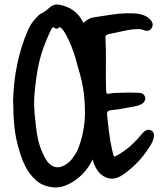

<svg xmlns="http://www.w3.org/2000/svg" viewBox="-20 -819 742 854"><path d="M630 -239Q643 -245 654 -238Q665 -231 665 -217Q665 -213 664 -208.5Q663 -204 662 -199Q654 -177 642 -161Q596 -89 524 -40Q490 -18 459.5 -27Q429 -36 411 -65Q398 -85 392 -110Q369 -62 330 -29Q298 -2 261.5 9.5Q225 21 182 7Q160 0 142.5 -15Q125 -30 111 -49Q93 -75 81.5 -103.5Q70 -132 62 -163Q49 -208 44 -255Q39 -302 39 -349Q39 -354 39 -357.5Q39 -361 38 -365Q39 -408 43.5 -450.5Q48 -493 57 -535Q65 -574 77 -612Q89 -650 105 -686Q112 -703 122.5 -717.5Q133 -732 146 -745Q151 -750 155.5 -754Q160 -758 167 -761Q176 -765 184 -771.5Q192 -778 200 -785Q221 -804 248 -797Q305 -786 338 -740Q341 -735 344.5 -729Q348 -723 351 -718Q354 -719 360 -725Q368 -731 378 -736Q388 -741 398 -742Q434 -747 470 -753Q506 -759 543 -760Q559 -760 575.5 -759.5Q592 -759 608 -755Q634 -748 650 -730Q666 -711 654 -694Q643 -676 620 -685Q607 -690 594 -689.5Q581 -689 567 -688Q540 -684 514 -678Q488 -672 462 -667Q449 -664 449 -652Q452 -594 451 -534.5Q450 -475 452 -416Q453 -404 455 -402.5Q457 -401 468 -403Q486 -406 505 -406Q524 -406 542 -407Q556 -407 570 -407Q584 -407 597 -406Q621 -406 626 -385Q628 -366 608 -355Q593 -348 577.5 -345.5Q562 -343 546 -340Q527 -336 507.5 -333Q488 -330 468 -328Q456 -326 456 -311Q460 -271 465 -230.5Q470 -190 479 -151Q484 -126 487.5 -123.5Q491 -121 515 -136Q542 -153 565.5 -174.5Q589 -196 609 -221Q619 -234 630 -239ZM350 -236Q358 -278 358 -319.5Q358 -361 353 -404Q349 -435 342 -464.5Q335 -494 326 -523Q318 -555 308 -585Q298 -615 284 -644Q277 -658 270 -671Q263 -684 252 -694Q246 -700 242 -697Q235 -689 228.5 -692Q222 -695 216 -698Q212 -696 210 -692Q208 -688 206 -685Q200 -672 195 -660.5Q190 -649 185 -637Q159 -575 147.5 -510Q136 -445 132 -379Q131 -348 133.5 -318Q136 -288 140 -256Q143 -227 149.5 -198Q156 -169 168 -142Q178 -118 191 -100Q224 -59 269 -85Q288 -96 301 -113Q314 -130 324 -149Q333 -171 339.5 -192.5Q346 -214 350 -236Z"/></svg>

Font: Delicious Handrawn
Style: Regular
Weight: 400
Designer: Agung Rohmat
Foundry: Agung Rohmat
Version: Version 1.002; ttfautohint (v1.8.4.7-5d5b);gftools[0.9.27]